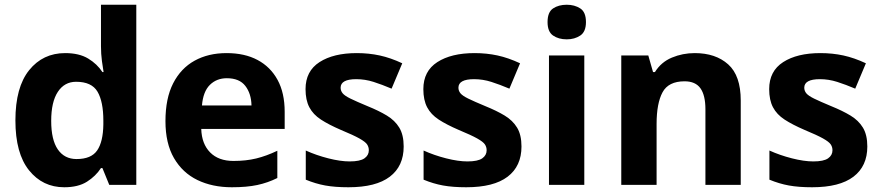

<svg xmlns="http://www.w3.org/2000/svg" viewBox="-20 -780 3717 810"><path d="M251 10Q160 10 102.5 -61.5Q45 -133 45 -272Q45 -412 103 -484Q161 -556 255 -556Q314 -556 352 -533Q390 -510 412 -476H417Q414 -492 410 -522.5Q406 -553 406 -585V-760H555V0H441L412 -71H406Q384 -37 347 -13.5Q310 10 251 10ZM303 -109Q365 -109 390 -145.5Q415 -182 416 -255V-271Q416 -351 391.5 -393Q367 -435 301 -435Q252 -435 224 -392.5Q196 -350 196 -270Q196 -190 224 -149.5Q252 -109 303 -109Z M936 -556Q1012 -556 1066.5 -527Q1121 -498 1151 -443Q1181 -388 1181 -308V-236H829Q831 -173 866.5 -137Q902 -101 965 -101Q1018 -101 1061 -111.5Q1104 -122 1150 -144V-29Q1110 -9 1065.5 0.5Q1021 10 958 10Q876 10 813 -20.5Q750 -51 714 -113Q678 -175 678 -269Q678 -365 710.5 -428.5Q743 -492 801 -524Q859 -556 936 -556ZM937 -450Q894 -450 865.5 -422Q837 -394 832 -335H1041Q1040 -385 1015 -417.5Q990 -450 937 -450Z M1683 -162Q1683 -79 1624.5 -34.5Q1566 10 1450 10Q1393 10 1352 2.5Q1311 -5 1270 -22V-145Q1314 -125 1365 -112Q1416 -99 1455 -99Q1499 -99 1517.5 -112Q1536 -125 1536 -146Q1536 -160 1528.5 -171Q1521 -182 1496 -196Q1471 -210 1418 -232Q1367 -254 1334 -275.5Q1301 -297 1285 -327.5Q1269 -358 1269 -404Q1269 -480 1328 -518Q1387 -556 1485 -556Q1536 -556 1582 -546Q1628 -536 1677 -513L1632 -406Q1592 -423 1556 -434.5Q1520 -446 1483 -446Q1450 -446 1433.5 -437Q1417 -428 1417 -410Q1417 -397 1425.5 -386.5Q1434 -376 1458.5 -364Q1483 -352 1531 -332Q1578 -313 1612 -292.5Q1646 -272 1664.5 -241.5Q1683 -211 1683 -162Z M2180 -162Q2180 -79 2121.5 -34.5Q2063 10 1947 10Q1890 10 1849 2.5Q1808 -5 1767 -22V-145Q1811 -125 1862 -112Q1913 -99 1952 -99Q1996 -99 2014.5 -112Q2033 -125 2033 -146Q2033 -160 2025.5 -171Q2018 -182 1993 -196Q1968 -210 1915 -232Q1864 -254 1831 -275.5Q1798 -297 1782 -327.5Q1766 -358 1766 -404Q1766 -480 1825 -518Q1884 -556 1982 -556Q2033 -556 2079 -546Q2125 -536 2174 -513L2129 -406Q2089 -423 2053 -434.5Q2017 -446 1980 -446Q1947 -446 1930.5 -437Q1914 -428 1914 -410Q1914 -397 1922.5 -386.5Q1931 -376 1955.5 -364Q1980 -352 2028 -332Q2075 -313 2109 -292.5Q2143 -272 2161.5 -241.5Q2180 -211 2180 -162Z M2445 -546V0H2296V-546ZM2371 -760Q2404 -760 2428 -744.5Q2452 -729 2452 -686.8Q2452 -646 2428 -630Q2404 -614 2371 -614Q2336.7 -614 2313.4 -630Q2290 -646 2290 -686.8Q2290 -729 2313.4 -744.5Q2336.7 -760 2371 -760Z M2911 -556Q2999 -556 3052 -508.5Q3105 -461 3105 -356V0H2956V-319Q2956 -378 2935 -407.5Q2914 -437 2868 -437Q2800 -437 2775 -390.5Q2750 -344 2750 -257V0H2601V-546H2715L2735 -476H2743Q2769 -518 2814.5 -537Q2860 -556 2911 -556Z M3639 -162Q3639 -79 3580.5 -34.5Q3522 10 3406 10Q3349 10 3308 2.5Q3267 -5 3226 -22V-145Q3270 -125 3321 -112Q3372 -99 3411 -99Q3455 -99 3473.5 -112Q3492 -125 3492 -146Q3492 -160 3484.5 -171Q3477 -182 3452 -196Q3427 -210 3374 -232Q3323 -254 3290 -275.5Q3257 -297 3241 -327.5Q3225 -358 3225 -404Q3225 -480 3284 -518Q3343 -556 3441 -556Q3492 -556 3538 -546Q3584 -536 3633 -513L3588 -406Q3548 -423 3512 -434.5Q3476 -446 3439 -446Q3406 -446 3389.5 -437Q3373 -428 3373 -410Q3373 -397 3381.5 -386.5Q3390 -376 3414.5 -364Q3439 -352 3487 -332Q3534 -313 3568 -292.5Q3602 -272 3620.5 -241.5Q3639 -211 3639 -162Z"/></svg>

Font: Noto Sans Balinese
Style: Regular
Weight: 400
Designer: Aditya Bayu, David Williams
Foundry: David Williams
Version: Version 2.003